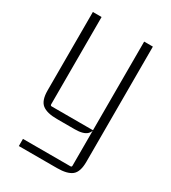

<svg xmlns="http://www.w3.org/2000/svg" viewBox="-170 -577 763 859"><g transform="rotate(30 211.5 -147.5)"><path d="M311 158Q318 158 318 151V-32L325 -75Q325 -30 307.5 -12.5Q290 5 245 5H153Q101 5 77 -14Q53 -33 53 -85V-490H98V-39Q98 -32 105 -32H318V-490H363V105Q363 157 339.5 176Q316 195 263 195H66V158Z"/></g></svg>

Font: Gemunu Libre ExtraLight ExtraLight
Style: Regular
Weight: 250
Version: Version 1.100